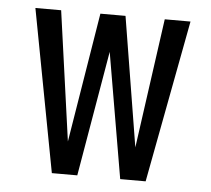

<svg xmlns="http://www.w3.org/2000/svg" viewBox="-44 -577 687 624"><g transform="rotate(5 300.0 -265.0)"><path d="M147 0 47 -530H131L190 -107L259 -530H341L410 -107L469 -530H553L453 0H370L300 -409L230 0Z"/></g></svg>

Font: Iosevka Mono
Style: Regular
Weight: 400
Designer: Belleve Invis
Foundry: Belleve Invis
Version: Version 11.1.1